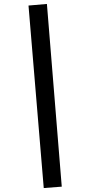

<svg xmlns="http://www.w3.org/2000/svg" viewBox="-20 -735 458 970"><path d="M201 215 124 -707 217 -715 292 208Z"/></svg>

Font: Ysabeau
Style: Bold Italic
Weight: 700
Italic angle: -12°
Designer: Christian Thalmann (Catharsis Fonts)
Version: Version 2.002